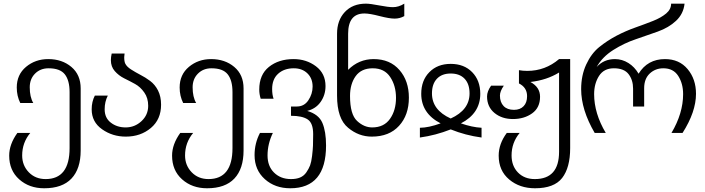

<svg xmlns="http://www.w3.org/2000/svg" viewBox="-20 -740 3820 1040"><path d="M417 75.2Q417 174.3 367.2 227.1Q317.4 279.8 219.2 279.8Q138.2 279.8 84 231.4Q29.8 183.1 29.8 103Q29.8 41.5 74.2 -20H144Q100.1 32.7 100.1 102.1Q100.1 156.2 136.2 193.4Q171.9 230 227.1 230Q356.9 230 356.9 62V-241.2Q356.9 -304.7 331.1 -337.4Q305.2 -370.1 243.2 -370.1Q198.2 -370.1 169.4 -340.8Q141.1 -312 141.1 -267.1Q141.1 -214.8 160.2 -182.1H89.8Q70.8 -220.2 70.8 -266.1Q70.8 -335.9 121.1 -377.9Q171.4 -419.9 241.2 -419.9Q316.4 -419.9 366.7 -377.4Q417 -335 417 -261.2Z M852.5 -172.9Q852.5 -93.3 797.4 -46.9Q741.7 0 661.6 0Q589.4 0 533.2 -39.6Q476.6 -79.1 476.6 -147.9Q476.6 -189 493.7 -222.2H564Q546.9 -189 546.9 -147.9Q546.9 -101.6 579.6 -76.2Q613.3 -49.8 660.6 -49.8Q710 -49.8 746.6 -84Q782.7 -117.7 782.7 -167Q782.7 -209 761.7 -238.8Q740.2 -269.5 711.4 -285.2Q687 -298.8 652.3 -315.9Q623 -330.6 601.6 -355Q580.6 -378.9 580.6 -414.1Q580.6 -430.7 585 -450.2H654.8Q652.8 -438 652.8 -430.2Q652.8 -406.7 658.7 -395Q667 -378.4 689.9 -363.8Q714.4 -348.1 739.7 -335Q767.6 -320.8 793 -301.8Q819.8 -281.7 835.9 -250Q852.5 -217.3 852.5 -172.9Z M1299.3 75.2Q1299.3 174.3 1249.5 227.1Q1199.7 279.8 1101.6 279.8Q1020.5 279.8 966.3 231.4Q912.1 183.1 912.1 103Q912.1 41.5 956.5 -20H1026.4Q982.4 32.7 982.4 102.1Q982.4 156.2 1018.6 193.4Q1054.2 230 1109.4 230Q1239.3 230 1239.3 62V-241.2Q1239.3 -304.7 1213.4 -337.4Q1187.5 -370.1 1125.5 -370.1Q1080.6 -370.1 1051.8 -340.8Q1023.4 -312 1023.4 -267.1Q1023.4 -214.8 1042.5 -182.1H972.2Q953.1 -220.2 953.1 -266.1Q953.1 -335.9 1003.4 -377.9Q1053.7 -419.9 1123.5 -419.9Q1198.7 -419.9 1249 -377.4Q1299.3 -335 1299.3 -261.2Z M1746.1 47.9Q1746.1 279.8 1552.2 279.8Q1469.7 279.8 1414.6 230.5Q1358.9 180.7 1358.9 100.1Q1358.9 35.6 1388.2 -20H1458Q1429.2 39.6 1429.2 102.1Q1429.2 159.7 1463.9 194.3Q1499.5 230 1556.2 230Q1585 230 1605 221.7Q1626 212.9 1639.2 193.8Q1652.3 174.8 1659.7 155.8Q1666.5 137.2 1670.4 105Q1674.8 66.9 1675.3 48.8Q1676.3 16.6 1676.3 -13.2Q1676.3 -73.2 1647 -92.8Q1617.2 -112.8 1556.2 -112.8V-163.1H1587.9Q1627.4 -163.1 1649.9 -196.3Q1673.3 -231 1673.3 -271Q1673.3 -315.4 1645 -342.8Q1616.7 -370.1 1571.3 -370.1Q1519 -370.1 1486.3 -340.3Q1454.1 -311 1454.1 -257.8Q1454.1 -227.1 1461.9 -205.1H1392.1Q1384.3 -230 1384.3 -254.9Q1384.3 -335.4 1436.5 -377.4Q1489.3 -419.9 1570.3 -419.9Q1639.6 -419.9 1691.4 -380.9Q1743.2 -341.8 1743.2 -273.9Q1743.2 -225.6 1716.8 -188Q1690.9 -150.9 1644 -139.2Q1706.1 -121.1 1726.1 -74.7Q1746.1 -27.8 1746.1 47.9Z M2125 -210Q2125 -275.9 2093.3 -323.2Q2062 -370.1 1999 -370.1Q1937 -370.1 1906.2 -327.1Q1876 -284.7 1876 -220.2Q1876 -120.1 1914.1 -85Q1951.7 -49.8 1996.1 -49.8Q2060.1 -49.8 2092.8 -96.7Q2125 -142.6 2125 -210ZM2194.8 -210.9Q2194.8 -116.7 2141.6 -58.6Q2088.4 0 1993.7 0Q1922.9 0 1865.7 -47.9Q1805.7 -96.7 1805.7 -222.2V-557.1Q1805.7 -629.9 1847.7 -674.8Q1890.1 -720.2 1961.9 -720.2Q1985.4 -720.2 2035.6 -710.4Q2083.5 -701.2 2108.9 -701.2Q2139.2 -701.2 2169.9 -720.2V-652.8Q2145.5 -639.2 2117.7 -639.2Q2089.4 -639.2 2036.6 -652.8Q1982.4 -667 1954.1 -667Q1865.7 -667 1865.7 -557.1V-361.8Q1923.8 -419.9 2003.9 -419.9Q2092.8 -419.9 2144 -360.4Q2194.8 -301.8 2194.8 -210.9Z M2523.4 -233.9Q2523.4 -285.2 2496.6 -313.5Q2469.7 -341.8 2421.4 -341.8Q2373.5 -341.8 2346.7 -313.5Q2319.8 -285.2 2319.8 -233.9Q2319.8 -144 2421.4 -98.1Q2523.4 -144.5 2523.4 -233.9ZM2588.4 4.9Q2501 -6.8 2421.4 -39.1Q2339.8 -6.8 2254.4 4.9V-47.9Q2302.2 -48.3 2366.7 -71.8Q2261.7 -126 2261.7 -231.9Q2261.7 -304.7 2305.7 -349.1Q2349.6 -394 2421.4 -394Q2493.7 -394 2537.6 -349.1Q2581.5 -304.2 2581.5 -231.9Q2581.5 -126 2476.6 -71.8Q2536.6 -50.8 2588.4 -47.9Z M3068.4 62Q3068.4 168 3024.9 224.1Q2981.4 279.8 2877.9 279.8Q2794.9 279.8 2738.3 232.4Q2681.2 184.6 2681.2 103Q2681.2 39.1 2725.1 -20H2794.9Q2751 32.7 2751 102.1Q2751 158.7 2785.6 194.3Q2820.3 230 2877 230Q3008.3 230 3008.3 82V-347.2Q2941.9 -306.2 2853 -295.9Q2905.3 -268.1 2905.3 -215.8Q2905.3 -156.7 2862.3 -126Q2819.3 -95.2 2758.3 -95.2Q2698.7 -95.2 2658.7 -127.9Q2618.2 -161.1 2618.2 -217.8Q2618.2 -245.1 2640.1 -275.9H2709Q2688 -245.6 2688 -222.2Q2688 -186.5 2708 -165.5Q2727.5 -145 2764.2 -145Q2797.4 -145 2816.4 -165Q2835 -184.1 2835 -219.2Q2835 -266.1 2791 -288.1V-359.9Q2812 -356 2835.9 -356Q2933.1 -356 3008.3 -419.9H3068.4Z M3750 -231.9Q3750 -134.3 3677.2 -20H3617.2Q3680.2 -126.5 3680.2 -230Q3680.2 -287.1 3653.8 -328.6Q3627.4 -370.1 3573.2 -370.1Q3529.3 -370.1 3499 -341.3Q3469.2 -313 3469.2 -262.2V-163.1H3409.2V-259.8Q3409.2 -306.6 3384.8 -338.4Q3360.4 -370.1 3305.2 -370.1Q3251 -370.1 3224.6 -328.6Q3198.2 -287.1 3198.2 -230Q3198.2 -126 3261.2 -20H3201.2Q3127.9 -145.5 3127.9 -256.8Q3127.9 -331.5 3155.3 -390.6Q3182.6 -449.7 3225.1 -484.4Q3269 -520 3320.3 -546.9Q3368.7 -572.3 3423.8 -591.8Q3472.2 -608.9 3518.1 -627Q3560.1 -643.6 3588.4 -667Q3615.2 -689.5 3615.2 -720.2H3688Q3682.1 -664.6 3641.6 -627Q3602.5 -590.3 3542.5 -568.8Q3490.2 -549.8 3423.3 -527.3Q3360.8 -506.3 3302.7 -469.7Q3242.7 -432.1 3211.9 -377Q3250.5 -419.9 3311 -419.9Q3350.1 -419.9 3384.3 -398.4Q3417 -377.9 3439 -340.8Q3487.8 -419.9 3582 -419.9Q3659.2 -419.9 3704.6 -365.7Q3750 -311.5 3750 -231.9Z"/></svg>

Font: Miedinger*
Style: Book
Weight: 400
Version: Version 001.000